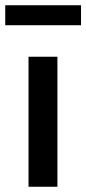

<svg xmlns="http://www.w3.org/2000/svg" viewBox="-32 -711 328 731"><path d="M76.6 0V-495H186.6V0ZM-12 -615V-691H276.5V-615Z"/></svg>

Font: Geologica Thin
Style: Regular
Weight: 100
Version: Version 1.010;gftools[0.9.28]